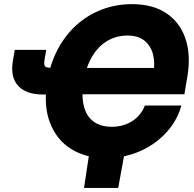

<svg xmlns="http://www.w3.org/2000/svg" viewBox="-20 -759 946 935"><path d="M496.6 11.2Q398.4 11.2 326.9 -33.2Q255.4 -77.6 223.1 -161.9Q190.9 -246.1 210.4 -364.3Q224.6 -449.7 261.2 -518.8Q297.9 -587.9 352.3 -637Q406.7 -686 475.6 -712.4Q544.4 -738.8 623 -738.8Q724.1 -738.8 790 -694.6Q856 -650.4 882.8 -571.8Q909.7 -493.2 893.1 -390.1L877.9 -299.8H310.1L331.1 -428.2H766.1L727.5 -408.2Q735.4 -453.6 725.1 -494.4Q714.8 -535.2 684.1 -560.5Q653.3 -585.9 600.6 -585.9Q546.4 -585.9 502.2 -559.6Q458 -533.2 428.5 -483.4Q398.9 -433.6 387.2 -363.8Q376 -293.9 387.9 -244.1Q399.9 -194.3 434.3 -168Q468.8 -141.6 524.4 -141.6Q552.7 -141.6 577.9 -148.7Q603 -155.8 624 -169.2Q645 -182.6 660.6 -201.9Q676.3 -221.2 685.5 -245.1H863.3Q847.7 -188 812.5 -140.9Q777.3 -93.8 728 -59.6Q678.7 -25.4 619.6 -7.1Q560.5 11.2 496.6 11.2ZM51.8 -516.1H205.1L197.3 -471.2Q194.3 -453.1 196 -443.8Q197.8 -434.6 206.3 -431.6Q214.8 -428.7 231.4 -428.7H272.9L252 -298.8H189.9Q106.9 -298.8 68.4 -341.1Q29.8 -383.3 42.5 -460.4ZM389.2 156.2 417.5 -31.2H589.8L555.7 156.2Z"/></svg>

Font: Inter 28pt ExtraBold
Style: Italic
Weight: 800
Italic angle: -9.3988°
Designer: Rasmus Andersson
Foundry: rsms
Version: Version 4.001;git-66647c0bb